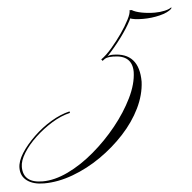

<svg xmlns="http://www.w3.org/2000/svg" viewBox="-115 -498 628 627"><g transform="rotate(-5 199.0 -184.5)"><path d="M330 -428 339 -454Q350 -447 371 -443Q392 -439 414 -439Q431 -439 446.5 -442.5Q462 -446 469 -452L468 -447Q455 -435 428.5 -428.5Q402 -422 374 -422Q343 -422 330 -428ZM265 -314Q351 -314 351 -218Q349 -175 328 -132Q307 -89 271.5 -50.5Q236 -12 192 18.5Q148 49 99.5 67Q51 85 5 85Q-30 85 -50.5 70Q-71 55 -71 28Q-71 6 -54.5 -20Q-38 -46 -11 -72Q16 -98 47 -116.5Q78 -135 108 -142L109 -137Q79 -130 49 -111.5Q19 -93 -6.5 -69Q-32 -45 -47.5 -20Q-63 5 -63 25Q-63 78 1 78Q40 78 84 57Q128 36 170.5 0Q213 -36 248 -79.5Q283 -123 305 -168Q327 -213 328 -252Q328 -308 265 -308Q252 -308 245 -306Q238 -304 230 -297L226 -302Q243 -314 261.5 -335.5Q280 -357 296 -380Q312 -403 322.5 -423.5Q333 -444 332 -454H339Q340 -442 328 -419Q316 -396 295 -367.5Q274 -339 247 -310Q253 -314 265 -314Z"/></g></svg>

Font: Ballet 24pt
Style: Regular
Weight: 400
Designer: Maximiliano R. Sproviero
Foundry: Omnibus-Type
Version: Version 1.100